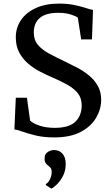

<svg xmlns="http://www.w3.org/2000/svg" viewBox="-20 -772 634 1094"><path d="M288 11Q230 11 185 0.2Q140 -10.5 109 -21.8Q78 -33 62 -34.5L70 -215H133.5L151.5 -85Q166.5 -69.5 204.2 -56.5Q242 -43.5 291.5 -43.5Q373.5 -43.5 409.5 -78.5Q445.5 -113.5 445.5 -172Q445.5 -213.5 422.8 -241.5Q400 -269.5 360.2 -291.2Q320.5 -313 270 -334.5Q239.5 -347.5 204.8 -365.8Q170 -384 139.5 -410.2Q109 -436.5 89.5 -473Q70 -509.5 70 -559Q70 -614 99.5 -657.5Q129 -701 184.2 -726.2Q239.5 -751.5 316.5 -751.5Q364.5 -751.5 403 -743.5Q441.5 -735.5 468.5 -726.5Q495.5 -717.5 510 -715.5L504 -547.5H442.5L423.5 -671Q414 -680 383.2 -689.5Q352.5 -699 312.5 -699Q241 -699 206.8 -669.8Q172.5 -640.5 172.5 -586.5Q172.5 -544.5 195.8 -516.8Q219 -489 259 -467.2Q299 -445.5 350 -421.5Q384.5 -405 421 -385.8Q457.5 -366.5 488 -341.2Q518.5 -316 537.5 -282.2Q556.5 -248.5 556.5 -203Q556.5 -151.5 528.5 -102.2Q500.5 -53 441.2 -21Q382 11 288 11ZM354.5 163.5Q354 203 337.8 232.8Q321.5 262.5 302.2 280.5Q283 298.5 274 302.5H272.5L241.5 283L241 276.5Q255 270 264.8 249.5Q274.5 229 274.5 207.5Q274.5 192 267.8 184.2Q261 176.5 254 171.5Q246.5 166 240.2 157Q234 148 234 131.5Q234 111.5 243.8 101.2Q253.5 91 265.8 87Q278 83 286 83H288.5Q318 83 336.2 103.8Q354.5 124.5 354.5 163.5Z"/></svg>

Font: Merriweather
Style: Regular
Weight: 400
Designer: Eben Sorkin
Foundry: Eben Sorkin
Version: Version 2.100; ttfautohint (v1.7.19-72a1) -l 8 -r 50 -G 200 